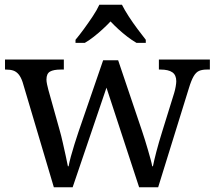

<svg xmlns="http://www.w3.org/2000/svg" viewBox="-20 -786 902 806"><path d="M75 -441Q68 -462 58.5 -473.5Q49 -485 36.5 -489.5Q24 -494 4 -494H1V-536H248V-494H235Q205 -494 190 -485.5Q175 -477 175 -452Q175 -444 177.5 -432Q180 -420 183 -409L230 -241Q237 -217 243.5 -187.5Q250 -158 256 -131.5Q262 -105 265 -88H268Q271 -105 277.5 -129Q284 -153 292.5 -180Q301 -207 309 -231L413 -533H476L576 -237Q582 -219 588.5 -198.5Q595 -178 601 -157Q607 -136 612 -118Q617 -100 619 -88H622Q627 -113 636.5 -149.5Q646 -186 661 -234L711 -395Q715 -408 717.5 -422.5Q720 -437 720 -445Q720 -471 703.5 -482.5Q687 -494 654 -494H647V-536H861V-494H848Q829 -494 816 -488.5Q803 -483 793 -466Q783 -449 773 -416L644 0H564L427 -418L285 0H206ZM297 -619Q313 -638 332 -664Q351 -690 369 -717Q387 -744 397 -766H492Q503 -744 520.5 -717Q538 -690 557.5 -664Q577 -638 592 -619V-606H553Q534 -617 514.5 -632Q495 -647 477 -663.5Q459 -680 444 -696Q429 -680 411 -663.5Q393 -647 374 -632Q355 -617 336 -606H297Z"/></svg>

Font: Noto Serif Sinhala
Style: Regular
Weight: 400
Designer: Jelle Bosma - Monotype Design Team
Foundry: Monotype Imaging Inc.
Version: Version 2.006